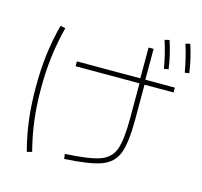

<svg xmlns="http://www.w3.org/2000/svg" viewBox="-119 -949 1176 1117"><g transform="rotate(15 469.0 -391.0)"><path d="M666 -309.6V-519.5H281.2V-548.8H663.1V-734.4H693.4V-548.8H871.1V-519.5H696.3V-309.6Q696.3 -169.9 671.6 -105.5Q647 -41 577.9 -15.1Q508.8 10.7 356.4 18.6L352.5 -10.7Q498 -18.1 560.8 -40.3Q623.5 -62.5 644.8 -120.4Q666 -178.2 666 -309.6ZM88.9 -344.7Q88.9 -447.3 99.9 -537.8Q110.8 -628.4 135.7 -723.6L166 -717.8Q142.1 -622.6 131.1 -533.9Q120.1 -445.3 120.1 -344.7Q120.1 -241.7 131.1 -153.1Q142.1 -64.5 166 27.3L135.7 35.2Q110.8 -58.6 99.9 -149.2Q88.9 -239.7 88.9 -344.7ZM741.2 -801.8 769.5 -808.6Q794.9 -734.9 808.6 -642.6L781.2 -637.7Q767.1 -724.1 741.2 -801.8ZM864.3 -811.5 891.6 -818.4Q917 -744.1 930.7 -651.4L904.3 -647.5Q887.2 -743.2 864.3 -811.5Z"/></g></svg>

Font: Pretendard Thin
Style: Regular
Weight: 100
Designer: Base glyphs from Inter by Rasmus Andersson; Hangeul glyphs from Noto Sans CJK(Source Han Sans) by Jang Soo-young and Kan
Foundry: Kil Hyung-jin
Version: Version 1.309